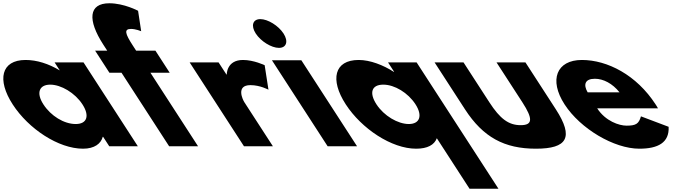

<svg xmlns="http://www.w3.org/2000/svg" viewBox="-172 -895 4221 1175"><path d="M-94.3 -256C2.8 -106 186.2 15 336.2 15C406.2 15 446.1 -16 456.9 -58H458.9L496.5 0H671.5L339.2 -513H162.2L194 -464C125.4 -505 53.5 -528 -15.5 -528C-165.5 -528 -191.5 -406 -94.3 -256ZM93.7 -256C47.7 -327 68.3 -377 135.3 -377C201.3 -377 286.7 -327 332.7 -256C378 -186 360.4 -136 291.4 -136C219.4 -136 139 -186 93.7 -256Z M484.1 -585H410.1L497.5 -450H571.5L863 0H1040L748.5 -450H866.5L779.1 -585H661.1L640.4 -617C594.4 -688 584.9 -718 629.9 -718C658.9 -718 692 -704 692 -704L673 -829C673 -829 587.2 -875 497.2 -875C369.2 -875 363 -772 460.1 -622Z M1321 0H1498L1323.1 -270C1314.7 -283 1268.8 -374 1360.8 -374C1419.8 -374 1470.9 -346 1470.9 -346L1447.7 -496C1447.7 -496 1381 -528 1315 -528C1214 -528 1215.7 -439 1215.7 -439H1213.7L1165.7 -513H988.7Z M1833 0H2013L1672.3 -526H1492.3ZM1393.1 -690C1424.2 -642 1489.1 -602 1535.1 -602C1581.1 -602 1594.2 -642 1563.1 -690C1532 -738 1467.1 -778 1421.1 -778C1375.1 -778 1362 -738 1393.1 -690Z M1943.5 -257C2040.7 -107 2224.7 15 2374.7 15C2443.7 15 2485.8 -8 2501.3 -49L2701.4 260H2878.4L2377.7 -513H2202.7L2240.3 -455H2238.3C2173.1 -497 2093 -528 2023 -528C1873 -528 1846.4 -407 1943.5 -257ZM2131.5 -257C2086.2 -327 2101.8 -377 2173.8 -377C2242.8 -377 2325.2 -327 2370.5 -257C2416.5 -186 2395.9 -136 2329.9 -136C2262.9 -136 2177.5 -186 2131.5 -257Z M2664.7 -513H2487.7L2673.6 -226C2785 -54 2915.7 15 3107.7 15C3299.7 15 3341 -54 3229.6 -226L3043.7 -513H2866.7L3024.8 -269C3090.2 -168 3088.4 -129 3014.4 -129C2940.4 -129 2888.2 -168 2822.8 -269Z M3854.7 -232C3851.8 -238 3844.7 -249 3840.2 -256C3723.6 -436 3545 -528 3389 -528C3234 -528 3186 -406 3283.2 -256C3379.7 -107 3585.7 15 3740.7 15C3854.7 15 3924.8 -22 3919.9 -119L3750.5 -183C3737.3 -137 3719.4 -126 3662.4 -126C3617.4 -126 3533.9 -153 3482.7 -232ZM3424.3 -330C3396.8 -377 3407.5 -413 3468.5 -413C3520.5 -413 3576.3 -384 3619.3 -330Z"/></svg>

Font: Hussar
Style: BdOpOblSeven
Weight: 700
Foundry: Cannot Into Space Fonts
Version: Version 2.00